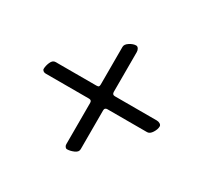

<svg xmlns="http://www.w3.org/2000/svg" viewBox="-118 -654 835 808"><g transform="rotate(30 299.5 -250.0)"><path d="M281 -5V-206Q281 -219 268 -219H57Q50 -219 45 -223Q40 -227 40 -232Q40 -247 47.5 -264.5Q55 -282 69 -282H267Q276 -282 278.5 -285Q281 -288 281 -296V-478Q281 -491 297.5 -501.5Q314 -512 328 -512Q335 -512 339.5 -505Q344 -498 344 -489V-296Q344 -282 357 -282H561Q570 -282 577 -277.5Q584 -273 584 -266Q584 -252 573.5 -235.5Q563 -219 550 -219H357Q344 -219 344 -206V-17Q344 -3 326.5 4.5Q309 12 294 12Q289 12 285 7Q281 2 281 -5Z"/></g></svg>

Font: EB Garamond ExtraBold
Style: Italic
Weight: 800
Italic angle: -17.2°
Designer: Georg Duffner and Octavio Pardo
Foundry: Georg Duffner
Version: Version 1.000